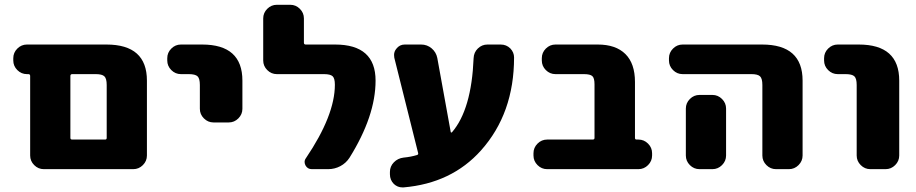

<svg xmlns="http://www.w3.org/2000/svg" viewBox="-20 -735 3870 811"><path d="M270.5 -20.5H165Q141.6 -20.5 124.5 -37.6Q107.4 -54.7 107.4 -78.1V-414.1Q107.4 -421.9 99.6 -421.9H93.8Q70.3 -421.9 53.2 -439Q36.1 -456.1 36.1 -479.5V-489.3Q36.1 -512.7 53.2 -529.8Q70.3 -546.9 93.8 -546.9H429.7Q600.6 -546.9 600.6 -394.5V-78.1Q600.6 -54.7 583.5 -37.6Q566.4 -20.5 543 -20.5ZM430.7 -376Q430.7 -403.3 420.9 -412.6Q411.1 -421.9 384.8 -421.9H285.2Q277.3 -421.9 277.3 -414.1V-152.3Q277.3 -145.5 285.2 -145.5H423.8Q430.7 -145.5 430.7 -152.3Z M744.1 -421.9Q720.7 -421.9 703.6 -439Q686.5 -456.1 686.5 -479.5V-489.3Q686.5 -512.7 703.6 -529.8Q720.7 -546.9 744.1 -546.9H834Q1003.9 -546.9 1003.9 -394.5V-275.4Q1003.9 -252 986.8 -234.9Q969.7 -217.8 946.3 -217.8H881.8Q858.4 -217.8 841.3 -234.9Q824.2 -252 824.2 -275.4V-376Q824.2 -403.3 814.5 -412.6Q804.7 -421.9 777.3 -421.9Z M1296.9 -20.5Q1279.3 -20.5 1270.5 -36.1Q1266.6 -43.9 1266.6 -50.8Q1266.6 -59.6 1272.5 -67.4Q1394.5 -248 1394.5 -377Q1394.5 -404.3 1384.8 -413.1Q1375 -421.9 1348.6 -421.9H1149.4Q1126 -421.9 1108.9 -439Q1091.8 -456.1 1091.8 -479.5V-657.2Q1091.8 -680.7 1108.9 -697.8Q1126 -714.8 1149.4 -714.8H1206.1Q1229.5 -714.8 1246.6 -697.8Q1263.7 -680.7 1263.7 -657.2V-554.7Q1263.7 -546.9 1271.5 -546.9H1395.5Q1566.4 -546.9 1566.4 -394.5Q1566.4 -245.1 1456.1 -68.4Q1441.4 -45.9 1417.5 -33.2Q1393.6 -20.5 1366.2 -20.5Z M1883.8 -177.7Q1883.8 -175.8 1886.2 -175.3Q1888.7 -174.8 1889.6 -176.8Q1971.7 -272.5 1980.5 -489.3Q1981.4 -513.7 1998.5 -530.3Q2015.6 -546.9 2039.1 -546.9H2094.7Q2119.1 -546.9 2135.7 -530.3Q2151.4 -513.7 2151.4 -492.2Q2151.4 -255.9 2011.7 -99.6Q1887.7 39.1 1684.6 56.6Q1681.6 56.6 1679.7 56.6Q1659.2 56.6 1643.6 42Q1627 25.4 1627 1V-8.8Q1627 -32.2 1643.6 -49.3Q1660.2 -66.4 1684.6 -69.3Q1715.8 -72.3 1741.2 -80.1Q1748 -82 1746.1 -88.9L1645.5 -491.2Q1644.5 -497.1 1644.5 -502.9Q1644.5 -517.6 1654.3 -529.3Q1668 -546.9 1689.5 -546.9H1758.8Q1784.2 -546.9 1803.2 -530.8Q1822.3 -514.6 1827.1 -490.2Z M2491.2 -378.9Q2491.2 -405.3 2481.9 -413.6Q2472.7 -421.9 2446.3 -421.9H2326.2Q2302.7 -421.9 2285.6 -439Q2268.6 -456.1 2268.6 -479.5V-489.3Q2268.6 -512.7 2285.6 -529.8Q2302.7 -546.9 2326.2 -546.9H2504.9Q2581.1 -546.9 2621.6 -506.8Q2662.1 -466.8 2662.1 -388.7V-152.3Q2662.1 -145.5 2668.9 -145.5H2676.8Q2700.2 -145.5 2717.3 -128.4Q2734.4 -111.3 2734.4 -87.9V-78.1Q2734.4 -54.7 2717.3 -37.6Q2700.2 -20.5 2676.8 -20.5H2291Q2267.6 -20.5 2250.5 -37.6Q2233.4 -54.7 2233.4 -78.1V-87.9Q2233.4 -111.3 2250.5 -128.4Q2267.6 -145.5 2291 -145.5H2483.4Q2491.2 -145.5 2491.2 -152.3Z M2863.3 -421.9Q2839.8 -421.9 2822.8 -439Q2805.7 -456.1 2805.7 -479.5V-489.3Q2805.7 -512.7 2822.8 -529.8Q2839.8 -546.9 2863.3 -546.9H3199.2Q3370.1 -546.9 3370.1 -394.5V-78.1Q3370.1 -54.7 3353 -37.6Q3335.9 -20.5 3312.5 -20.5H3257.8Q3234.4 -20.5 3217.3 -37.6Q3200.2 -54.7 3200.2 -78.1V-376Q3200.2 -403.3 3190.4 -412.6Q3180.7 -421.9 3154.3 -421.9ZM2989.3 -334Q3012.7 -334 3029.8 -316.9Q3046.9 -299.8 3046.9 -276.4V-185.5V-78.1Q3046.9 -54.7 3029.8 -37.6Q3012.7 -20.5 2989.3 -20.5H2934.6Q2911.1 -20.5 2894 -37.6Q2877 -54.7 2877 -78.1V-185.5V-276.4Q2877 -299.8 2894 -316.9Q2911.1 -334 2934.6 -334Z M3518.6 -421.9Q3495.1 -421.9 3478 -439Q3460.9 -456.1 3460.9 -479.5V-489.3Q3460.9 -512.7 3478 -529.8Q3495.1 -546.9 3518.6 -546.9H3607.4Q3778.3 -546.9 3778.3 -394.5V-78.1Q3778.3 -54.7 3761.2 -37.6Q3744.1 -20.5 3720.7 -20.5H3656.2Q3632.8 -20.5 3615.7 -37.6Q3598.6 -54.7 3598.6 -78.1V-376Q3598.6 -403.3 3588.9 -412.6Q3579.1 -421.9 3551.8 -421.9Z"/></svg>

Font: Gen Jyuu Gothic Heavy
Style: Bold
Weight: 900
Designer: [Source Han Sans]
Ryoko NISHIZUKA  (kana & ideographs); Paul D. Hunt (Latin, Greek & Cyrillic); Wenlong ZHANG  (bopomofo
Version: Version 1.002.20150607